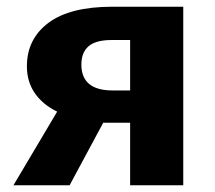

<svg xmlns="http://www.w3.org/2000/svg" viewBox="-20 -551 640 571"><path d="M525 -531V0H367V-186H287L187 0H20L150 -219Q107 -240 83.5 -274Q60 -308 60 -354Q60 -435 124 -483Q188 -531 314 -531ZM367 -282V-432H312Q265 -432 243.5 -413.5Q222 -395 222 -359Q222 -282 315 -282Z"/></svg>

Font: Fira Mono
Style: Bold
Weight: 700
Monospace: yes
Designer: Carrois Corporate & Edenspiekermann AG
Foundry: Carrois Corporate GbR & Edenspiekermann AG
Version: Version 3.206